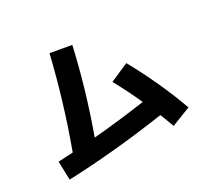

<svg xmlns="http://www.w3.org/2000/svg" viewBox="-160 -950 1258 1201"><g transform="rotate(-30 469.0 -350.0)"><path d="M141.1 -130.4Q250.5 -426.8 326.2 -741.2L475.6 -714.8Q411.1 -430.2 307.1 -142.6Q481.9 -157.2 678.7 -185.5Q626 -301.3 577.1 -388.7L710.9 -447.3Q765.6 -350.1 819.6 -232.4Q873.5 -114.7 909.2 -12.7L771.5 41Q760.7 10.7 733.4 -59.1Q368.2 -5.4 40 6.8L36.1 -125Z"/></g></svg>

Font: Pretendard ExtraBold
Style: Regular
Weight: 800
Designer: Base glyphs from Inter by Rasmus Andersson; Hangeul glyphs from Noto Sans CJK(Source Han Sans) by Jang Soo-young and Kan
Foundry: Kil Hyung-jin
Version: Version 1.309